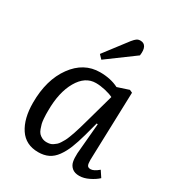

<svg xmlns="http://www.w3.org/2000/svg" viewBox="-186 -893 947 1025"><g transform="rotate(30 287.5 -380.5)"><path d="M335 -746.1Q348.1 -762.2 357.2 -768.6Q366.2 -774.9 379.9 -774.9Q401.9 -774.9 411.4 -757.1Q420.9 -739.3 416 -705.1L249 -582L227.1 -605ZM465.8 -89.8Q465.8 -65.9 470.7 -56.4Q475.6 -46.9 491.2 -46.9Q510.7 -46.9 540 -71.8L564.9 -34.2Q545.9 -16.1 515.1 -1Q484.4 14.2 456.1 14.2Q427.7 14.2 411.6 0.5Q395.5 -13.2 391.1 -33.9Q386.7 -54.7 388.2 -85.9L404.8 -273.9L397.9 -274.9L376 -192.9Q361.3 -139.6 346.9 -103.8Q332.5 -67.9 312.3 -39.8Q292 -11.7 265.4 1.2Q238.8 14.2 203.1 14.2Q126 14.2 86.9 -44.7Q47.9 -103.5 47.9 -201.2Q47.9 -342.3 112.8 -431.6Q177.7 -521 277.8 -521Q343.3 -521 392.1 -496.1L461.9 -519L479 -511.2ZM215.8 -54.2Q226.6 -54.2 236.1 -56.4Q245.6 -58.6 254.2 -64.5Q262.7 -70.3 269.8 -76.4Q276.9 -82.5 284.2 -94.2Q291.5 -106 296.9 -115.5Q302.2 -125 308.8 -142.3Q315.4 -159.7 319.8 -172.4Q324.2 -185.1 331.1 -208.3Q337.9 -231.4 342.3 -247.1Q346.7 -262.7 354.5 -290.5Q359.4 -308.1 361.8 -316.9L395 -436Q376 -445.8 345 -452.9Q314 -460 287.1 -460Q221.2 -460 180.2 -388.9Q139.2 -317.9 139.2 -205.1Q139.2 -189.5 139.2 -181.9Q139.2 -174.3 140.6 -155.5Q142.1 -136.7 144.8 -126Q147.5 -115.2 153.1 -99.6Q158.7 -84 166.5 -75.4Q174.3 -66.9 187 -60.5Q199.7 -54.2 215.8 -54.2Z"/></g></svg>

Font: Literata Book
Style: Italic
Weight: 400
Italic angle: -3°
Designer: Latin by Veronika Burian and Jose Scaglione. Greek by Irene Vlachou. Cyrillic by Vera Evstafieva
Foundry: TypeTogether
Version: Version 1.003;PS 001.003;hotconv 1.0.88;makeotf.lib2.5.64775